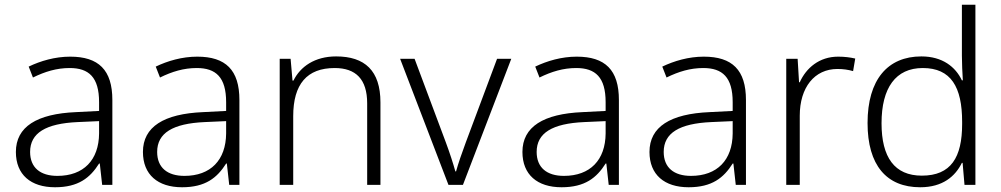

<svg xmlns="http://www.w3.org/2000/svg" viewBox="-20 -780 4222 810"><path d="M276 -541C212 -541 151 -523 101 -499L119 -453C170 -478 219 -493 274 -493C355 -493 398 -454 398 -349V-312L301 -307C135 -300 47 -245 47 -139C47 -43 110 10 212 10C311 10 360 -30 398 -90H401L411 0H454V-358C454 -485 396 -541 276 -541ZM308 -265 398 -269V-217C397 -105 333 -38 222 -38C150 -38 107 -73 107 -139C107 -219 173 -259 308 -265Z M812 -541C748 -541 687 -523 637 -499L655 -453C706 -478 755 -493 810 -493C891 -493 934 -454 934 -349V-312L837 -307C671 -300 583 -245 583 -139C583 -43 646 10 748 10C847 10 896 -30 934 -90H937L947 0H990V-358C990 -485 932 -541 812 -541ZM844 -265 934 -269V-217C933 -105 869 -38 758 -38C686 -38 643 -73 643 -139C643 -219 709 -259 844 -265Z M1398 -542C1308 -542 1247 -499 1218 -440H1214L1206 -532H1160V0H1217V-290C1217 -425 1275 -493 1392 -493C1481 -493 1529 -446 1529 -344V0H1585V-348C1585 -482 1519 -542 1398 -542Z M1872 0H1933L2137 -532H2077L1945 -179C1929 -136 1913 -90 1904 -57H1901C1892 -90 1877 -136 1861 -179L1729 -532H1668Z M2413 -541C2349 -541 2288 -523 2238 -499L2256 -453C2307 -478 2356 -493 2411 -493C2492 -493 2535 -454 2535 -349V-312L2438 -307C2272 -300 2184 -245 2184 -139C2184 -43 2247 10 2349 10C2448 10 2497 -30 2535 -90H2538L2548 0H2591V-358C2591 -485 2533 -541 2413 -541ZM2445 -265 2535 -269V-217C2534 -105 2470 -38 2359 -38C2287 -38 2244 -73 2244 -139C2244 -219 2310 -259 2445 -265Z M2949 -541C2885 -541 2824 -523 2774 -499L2792 -453C2843 -478 2892 -493 2947 -493C3028 -493 3071 -454 3071 -349V-312L2974 -307C2808 -300 2720 -245 2720 -139C2720 -43 2783 10 2885 10C2984 10 3033 -30 3071 -90H3074L3084 0H3127V-358C3127 -485 3069 -541 2949 -541ZM2981 -265 3071 -269V-217C3070 -105 3006 -38 2895 -38C2823 -38 2780 -73 2780 -139C2780 -219 2846 -259 2981 -265Z M3516 -541C3436 -541 3381 -493 3354 -433H3351L3345 -532H3297V0H3354V-292C3354 -411 3416 -489 3513 -489C3537 -489 3558 -486 3579 -480L3588 -533C3567 -538 3542 -541 3516 -541Z M3862 10C3957 10 4010 -36 4038 -93H4041L4049 0H4095V-760H4038V-545C4038 -514 4040 -472 4042 -441H4038C4011 -498 3956 -542 3867 -542C3725 -542 3640 -444 3640 -261C3640 -83 3720 10 3862 10ZM3869 -39C3754 -39 3699 -116 3699 -260C3699 -410 3759 -493 3873 -493C3992 -493 4039 -413 4039 -266V-257C4039 -116 3992 -39 3869 -39Z"/></svg>

Font: Noto Sans Gujarati Light
Style: Regular
Weight: 300
Designer: Jelle Bosma - Monotype Design Team, Universal Thirst
Foundry: Monotype Imaging Inc.
Version: Version 2.106